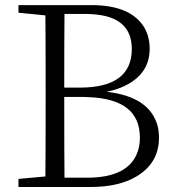

<svg xmlns="http://www.w3.org/2000/svg" viewBox="-20 -746 704 766"><path d="M237.3 -37.1H328.1Q495.1 -37.1 530.3 -143.6Q538.1 -168.9 538.1 -197.3Q538.1 -350.6 334 -358.4Q321.3 -359.4 308.6 -359.4H236.3Q236.3 -134.8 237.3 -37.1ZM321.3 -690.4H237.3Q236.3 -594.7 236.3 -396.5H301.8Q504.9 -397.5 505.9 -549.8Q505.9 -671.9 368.2 -687.5Q346.7 -690.4 321.3 -690.4ZM53.7 -725.6H344.7Q504.9 -725.6 557.6 -632.8Q577.1 -596.7 577.1 -551.8Q577.1 -451.2 477.5 -403.3Q445.3 -387.7 405.3 -379.9Q576.2 -360.4 608.4 -245.1Q614.3 -221.7 614.3 -196.3Q614.3 -95.7 524.4 -42Q454.1 0 341.8 0H53.7V-32.2L161.1 -42Q162.1 -139.6 162.1 -335.9V-391.6Q162.1 -587.9 161.1 -684.6L53.7 -695.3Z"/></svg>

Font: GenYoMin JP Light
Style: Regular
Weight: 300
Version: Version 1.001;PS 1;hotconv 16.6.51;makeotf.lib2.5.65220 DEVE